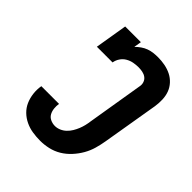

<svg xmlns="http://www.w3.org/2000/svg" viewBox="-206 -873 1012 1012"><g transform="rotate(45 300.0 -367.5)"><path d="M259 8Q229 8 201 3.5Q173 -1 148 -13Q123 -25 103.5 -44Q84 -63 73 -88Q62 -113 58.5 -142Q55 -171 60 -200H192Q189 -182 191 -164Q193 -146 201 -131.5Q209 -117 225 -109.5Q241 -102 259 -102Q275 -102 291.5 -109Q308 -116 321 -128.5Q334 -141 343 -156Q352 -171 358.5 -187Q365 -203 369 -219.5Q373 -236 375 -252L427 -567Q430 -582 425 -596Q420 -610 408.5 -618.5Q397 -627 382 -630Q367 -633 352 -633Q334 -633 315 -629.5Q296 -626 279 -616Q262 -606 251 -589.5Q240 -573 237 -554H120L150 -735H267L260 -693Q273 -706 288 -716.5Q303 -727 319.5 -733Q336 -739 353.5 -741Q371 -743 387 -743Q414 -743 439.5 -738Q465 -733 487 -722Q509 -711 526 -692.5Q543 -674 551.5 -651Q560 -628 561 -601.5Q562 -575 558 -549L505 -234Q500 -204 491.5 -174Q483 -144 467 -116Q451 -88 428.5 -63.5Q406 -39 378.5 -22.5Q351 -6 320 1Q289 8 259 8Z"/></g></svg>

Font: Iosevka Curly Slab XBdEx
Style: Italic
Weight: 800
Width: 7
Italic angle: -9°
Monospace: yes
Designer: Belleve Invis
Foundry: Belleve Invis
Version: Version 11.1.0; ttfautohint (v1.8.3)